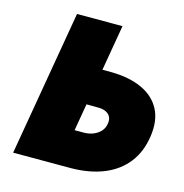

<svg xmlns="http://www.w3.org/2000/svg" viewBox="-104 -796 856 893"><g transform="rotate(15 324.0 -350.0)"><path d="M158 -700 38 0H257L377 -700ZM231 -306 366 -305Q389 -305 404.5 -297Q420 -289 426 -275Q432 -261 428 -241Q424 -220 410 -205.5Q396 -191 375.5 -183Q355 -175 330 -175H207L175 0H317Q408 -1 475.5 -29Q543 -57 584 -110Q625 -163 636 -240Q647 -317 619 -370Q591 -423 530 -451Q469 -479 381 -480H258Z"/></g></svg>

Font: Jost Black
Style: Italic
Weight: 900
Italic angle: -5°
Version: Version 3.710